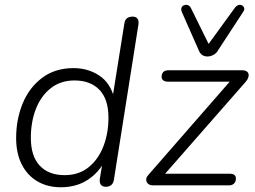

<svg xmlns="http://www.w3.org/2000/svg" viewBox="-20 -781 1074 809"><path d="M236 8Q180 8 137.5 -17Q95 -42 71.5 -88.5Q48 -135 48 -199Q48 -278 75.5 -345Q103 -412 157.5 -453Q212 -494 290 -494Q350 -494 397 -463.5Q444 -433 461 -369H454L504 -682Q506 -697 515 -704Q524 -711 539 -711Q553 -711 559.5 -702Q566 -693 563 -676L460 -24Q458 -10 449.5 -2Q441 6 425 6Q411 6 404.5 -3.5Q398 -13 401 -30L415 -115L424 -108Q398 -55 350 -23.5Q302 8 236 8ZM252 -43Q312 -43 353 -76Q394 -109 415.5 -164Q437 -219 437 -285Q437 -363 399 -402.5Q361 -442 294 -442Q235 -442 193.5 -409Q152 -376 131 -321.5Q110 -267 110 -200Q110 -123 147.5 -83Q185 -43 252 -43ZM623 0Q614 0 607.5 -4Q601 -8 598 -14.5Q595 -21 596.5 -29Q598 -37 606 -45L962 -453L965 -437H687Q675 -437 668 -442.5Q661 -448 661 -457Q661 -471 668.5 -478Q676 -485 690 -485H1000Q1011 -485 1018 -481Q1025 -477 1027 -470Q1029 -463 1026 -454Q1023 -445 1015 -436L660 -31L657 -49H948Q974 -49 974 -29Q974 -15 966 -7.5Q958 0 945 0ZM854 -543Q842 -543 832.5 -549Q823 -555 817 -570L746 -731Q742 -742 745 -749Q748 -756 755.5 -759Q763 -762 771 -759.5Q779 -757 784 -748L859 -596L971 -750Q978 -758 986 -760Q994 -762 1000.5 -758Q1007 -754 1009 -747Q1011 -740 1004 -730L900 -571Q892 -556 879 -549.5Q866 -543 854 -543Z"/></svg>

Font: Nunito ExtraLight Light
Style: Italic
Weight: 300
Italic angle: -9°
Version: Version 3.602